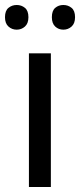

<svg xmlns="http://www.w3.org/2000/svg" viewBox="-31 -750 321 770"><path d="M173 0H85V-536H173ZM-11 -681Q-11 -707 3 -718.5Q17 -730 36 -730Q55 -730 69 -718.5Q83 -707 83 -681Q83 -656 69 -643.5Q55 -631 36 -631Q17 -631 3 -643.5Q-11 -656 -11 -681ZM177 -681Q177 -707 190.5 -718.5Q204 -730 223 -730Q242 -730 256 -718.5Q270 -707 270 -681Q270 -656 256 -643.5Q242 -631 223 -631Q204 -631 190.5 -643.5Q177 -656 177 -681Z"/></svg>

Font: Noto Sans Lao Looped
Style: Regular
Weight: 400
Designer: Mark Frömberg, Ben Mitchell
Foundry: The Fontpad Ltd
Version: Version 1.001